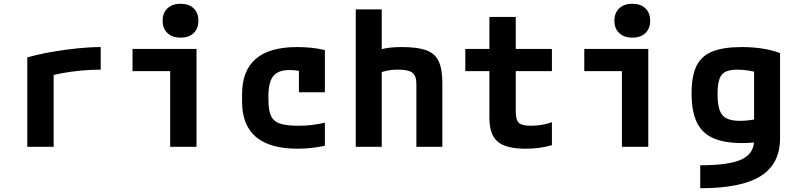

<svg xmlns="http://www.w3.org/2000/svg" viewBox="-20 -780 4240 1020"><path d="M125 -475Q185 -492 253.5 -504Q322 -516 390 -523Q458 -530 515 -530V-410Q464 -410 410.5 -405Q357 -400 308.5 -391Q260 -382 223 -370L265 -435V0H125Z M884 0V-402H684V-520H1024V0ZM940 -580Q896 -580 870 -604Q844 -628 844 -670Q844 -712 870 -736Q896 -760 939 -760Q983 -760 1008.5 -736Q1034 -712 1034 -670Q1034 -628 1008.5 -604Q983 -580 940 -580Z M1561 10Q1266 10 1266 -240V-280Q1266 -530 1558 -530Q1639 -530 1706 -514V-290H1568V-495L1624 -390Q1601 -398 1573 -403Q1545 -408 1519 -408Q1458 -408 1432 -376Q1406 -344 1406 -270V-250Q1406 -195 1419.5 -165Q1433 -135 1467.5 -123.5Q1502 -112 1565 -112Q1602 -112 1632.5 -115.5Q1663 -119 1706 -128V-6Q1672 2 1635 6Q1598 10 1561 10Z M2192 -332Q2192 -363 2183 -379.5Q2174 -396 2152.5 -403Q2131 -410 2091 -410Q2070 -410 2053 -407.5Q2036 -405 2014 -399Q1992 -393 1956 -380L1947 -496Q1987 -515 2023.5 -522.5Q2060 -530 2116 -530Q2198 -530 2244.5 -513Q2291 -496 2310.5 -454.5Q2330 -413 2330 -340V0H2192ZM1870 0V-730H2008V0Z M2771 10Q2668 10 2624 -27.5Q2580 -65 2580 -153V-402H2452V-520H2580V-690H2720V-520H2912V-402H2720V-187Q2720 -143 2736.5 -127.5Q2753 -112 2800 -112Q2832 -112 2860 -117Q2888 -122 2912 -131V-9Q2879 1 2844 5.5Q2809 10 2771 10Z M3284 0V-402H3084V-520H3424V0ZM3340 -580Q3296 -580 3270 -604Q3244 -628 3244 -670Q3244 -712 3270 -736Q3296 -760 3339 -760Q3383 -760 3408.5 -736Q3434 -712 3434 -670Q3434 -628 3408.5 -604Q3383 -580 3340 -580Z M3700 98Q3853 98 3919.5 67Q3986 36 3986 -35V-462L4026 -390Q3983 -401 3953.5 -405.5Q3924 -410 3898 -410Q3857 -410 3834 -398.5Q3811 -387 3801.5 -359Q3792 -331 3792 -281Q3792 -226 3803 -195Q3814 -164 3840 -151Q3866 -138 3911 -138Q3935 -138 3962.5 -141.5Q3990 -145 4032 -152L4045 -30Q4017 -26 3985.5 -23Q3954 -20 3921 -20Q3826 -20 3767 -47Q3708 -74 3681 -132Q3654 -190 3654 -284Q3654 -375 3679.5 -428.5Q3705 -482 3763.5 -506Q3822 -530 3920 -530Q4039 -530 4124 -498V-45Q4124 91 4021 155.5Q3918 220 3700 220Z"/></svg>

Font: M PLUS Code Latin Expanded
Style: Bold
Weight: 700
Width: 7
Designer: Coji Morishita
Foundry: UNDERFOREST DESIGN
Version: Version 1.002; ttfautohint (v1.8.3)